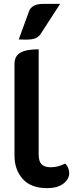

<svg xmlns="http://www.w3.org/2000/svg" viewBox="-20 -964 405 993"><path d="M55 -159V-633Q55 -674 85.5 -691.5Q116 -709 180 -709V-164Q180 -130 195 -114.5Q210 -99 243 -99Q280 -99 317 -118Q327 -109 332.5 -95.5Q338 -82 338 -68Q338 -38 308 -14.5Q278 9 223 9Q140 9 97.5 -38.5Q55 -86 55 -159ZM131 -908Q137 -924 155 -934Q173 -944 205 -944H291L188 -785Q178 -772 162 -765.5Q146 -759 110 -759Q90 -759 77 -760Z"/></svg>

Font: K2D
Style: Bold
Weight: 700
Designer: Katatrad Aksorn Co.,Ltd.
Foundry: Cadson Demak Co.,Ltd.
Version: Version 1.000; ttfautohint (v1.6)